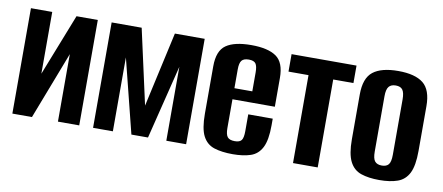

<svg xmlns="http://www.w3.org/2000/svg" viewBox="-53 -692 2048 888"><g transform="rotate(10 971.0 -248.0)"><path d="M33 0V-495H133V-205L247 -495H347V0H247V-317Q216 -237 186 -158.5Q156 -80 125 0Z M412 0V-495H553L631 -143L709 -495H849V0H756V-347L670 0H592L505 -347V0Z M1069 8Q1017 8 981.5 -3.5Q946 -15 928 -49.5Q910 -84 910 -154V-377Q910 -450 949 -477Q988 -504 1067 -504Q1145 -504 1184 -477Q1223 -450 1223 -377V-242H1024V-107Q1024 -77 1033.5 -65Q1043 -53 1068 -53Q1091 -53 1099.5 -64.5Q1108 -76 1108 -107V-186H1223V-155Q1223 -85 1205 -50Q1187 -15 1152.5 -3.5Q1118 8 1069 8ZM1024 -294H1108V-383Q1108 -412 1099.5 -424Q1091 -436 1067 -436Q1043 -436 1033.5 -424Q1024 -412 1024 -383Z M1351 0V-413H1257V-495H1562V-413H1467V0Z M1757 8Q1707 8 1671.5 -4Q1636 -16 1618 -51.5Q1600 -87 1600 -156V-366Q1600 -443 1639 -473.5Q1678 -504 1757 -504Q1836 -504 1874.5 -473.5Q1913 -443 1913 -366V-156Q1913 -87 1895.5 -52Q1878 -17 1843 -4.5Q1808 8 1757 8ZM1757 -60Q1779 -60 1789 -72.5Q1799 -85 1799 -118V-378Q1799 -409 1789.5 -422.5Q1780 -436 1757 -436Q1735 -436 1724.5 -423Q1714 -410 1714 -378V-118Q1714 -85 1724.5 -72.5Q1735 -60 1757 -60Z"/></g></svg>

Font: Alumni Sans
Style: Bold
Weight: 700
Designer: Robert E. Leuschke
Foundry: Robert E. Leuschke
Version: Version 1.018